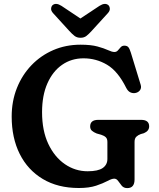

<svg xmlns="http://www.w3.org/2000/svg" viewBox="-20 -947 814 986"><path d="M671 -25.5Q671 19 633.5 19Q615.5 19 605.2 6.8Q595 -5.5 586.8 -17.5Q578.5 -29.5 566.5 -29.5Q554 -29.5 531.8 -17.5Q509.5 -5.5 473.8 6.5Q438 18.5 385 18.5Q277 18.5 199.8 -27.8Q122.5 -74 81.2 -156.5Q40 -239 40 -348.5Q40 -427.5 66.8 -494.8Q93.5 -562 141.5 -612Q189.5 -662 253.8 -689.8Q318 -717.5 393.5 -717.5Q447 -717.5 480.8 -708.2Q514.5 -699 534.8 -689.5Q555 -680 567.5 -680Q578.5 -680 585.5 -688.2Q592.5 -696.5 599.8 -704.5Q607 -712.5 618.5 -712.5Q633 -712.5 639.5 -704.2Q646 -696 652 -676.5L702.5 -511.5Q707.5 -495 698.5 -483.2Q689.5 -471.5 673 -469Q659.5 -467.5 648 -473.5Q636.5 -479.5 628 -496Q585.5 -581.5 529.8 -614.5Q474 -647.5 409 -647.5Q347 -647.5 299 -614.2Q251 -581 223.5 -519Q196 -457 196 -371Q196 -276 228 -208.2Q260 -140.5 313.2 -104Q366.5 -67.5 430 -67.5Q483.5 -67.5 507.5 -84.2Q531.5 -101 531.5 -130.5V-218Q531.5 -234.5 523.2 -242.2Q515 -250 499.5 -255L476.5 -261.5Q461.5 -267.5 452.2 -275.5Q443 -283.5 443 -297.5Q443 -331.5 484.5 -331.5H704.5Q746 -331.5 746 -298Q746 -274.5 719 -263L703 -258.5Q689 -253.5 680 -244.8Q671 -236 671 -218ZM451 -788.5Q436.5 -772.5 424.2 -762.8Q412 -753 393.5 -753Q375 -753 362.5 -762.8Q350 -772.5 335.5 -788.5L253 -879Q241.5 -891.5 242.5 -903Q243.5 -914.5 250 -920.5Q267 -935 295.5 -917L393 -852L491 -917Q519.5 -935 536.5 -920.5Q543 -914.5 544 -903Q545 -891.5 533.5 -879Z"/></svg>

Font: Fraunces 9pt SuperSoft SemiBold
Style: Regular
Weight: 600
Version: Version 1.000;[0bf87f6ff]